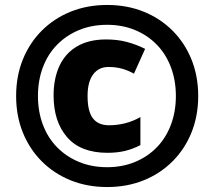

<svg xmlns="http://www.w3.org/2000/svg" viewBox="-20 -744 864 774"><path d="M413 -128Q305 -128 250.5 -191Q196 -254 196 -359Q196 -427 219.5 -478Q243 -529 290.5 -557Q338 -585 408 -585Q453 -585 491 -575Q529 -565 565 -547L520 -447Q495 -461 470.5 -467.5Q446 -474 417 -474Q378 -474 355.5 -444Q333 -414 333 -357Q333 -295 354.5 -267Q376 -239 420 -239Q452 -239 484 -247Q516 -255 546 -272V-159Q515 -143 483.5 -135.5Q452 -128 413 -128ZM412 10Q332 10 265 -17Q198 -44 148.5 -93.5Q99 -143 72 -210Q45 -277 45 -357Q45 -437 72 -504Q99 -571 148.5 -620.5Q198 -670 265 -697Q332 -724 412 -724Q492 -724 559 -697Q626 -670 675.5 -620.5Q725 -571 752 -504Q779 -437 779 -357Q779 -277 752 -210Q725 -143 675.5 -93.5Q626 -44 559 -17Q492 10 412 10ZM412 -70Q473 -70 524 -91Q575 -112 612 -150Q649 -188 669 -241Q689 -294 689 -357Q689 -420 669 -473Q649 -526 612 -564Q575 -602 524 -623Q473 -644 412 -644Q350 -644 299 -623Q248 -602 210.5 -564Q173 -526 153 -473Q133 -420 133 -357Q133 -294 153 -241Q173 -188 210.5 -150Q248 -112 299 -91Q350 -70 412 -70Z"/></svg>

Font: Noto Sans Symbols Black
Style: Regular
Weight: 900
Version: Version 2.002